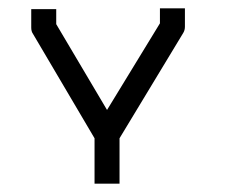

<svg xmlns="http://www.w3.org/2000/svg" viewBox="-20 -490 580 461"><path d="M85 -468H115V-432L237 -226L364 -434V-470H394H424V-426Q424 -417.5 420 -411L267 -158V-49H237H207V-158L59 -409Q55 -414.5 55 -424V-468Z"/></svg>

Font: 3270 Nerd Font Mono
Style: Regular
Weight: 400
Monospace: yes
Version: Version 3.0.1;Nerd Fonts 3.0.0